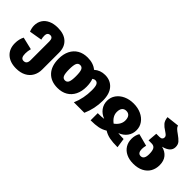

<svg xmlns="http://www.w3.org/2000/svg" viewBox="-5 -1550 2563 2563"><g transform="rotate(45 1276.5 -268.5)"><path d="M519 -329V-10Q519 58 489 112Q459 166 401 196.5Q343 227 262 227Q146 227 79 166Q12 105 12 -2Q12 -77 43 -137L220 -95Q207 -48 207 -2Q207 41 220 63Q233 85 262 85Q321 85 321 10V-344Q321 -412 272 -412Q246 -412 232.5 -396Q219 -380 219 -353Q219 -316 228 -284L46 -253Q26 -305 26 -349Q26 -410 55.5 -456.5Q85 -503 141 -528.5Q197 -554 273 -554Q390 -554 454.5 -494.5Q519 -435 519 -329Z M1386 -288Q1386 -140 1325 0H1127Q1184 -132 1184 -284Q1184 -355 1169 -383.5Q1154 -412 1124 -412Q1100 -412 1080 -396Q1101 -341 1101 -266Q1101 -179 1069 -114.5Q1037 -50 977.5 -15Q918 20 836 20Q712 20 641.5 -55Q571 -130 571 -268Q571 -355 603 -419.5Q635 -484 694.5 -519Q754 -554 836 -554Q944 -554 1011 -497Q1075 -554 1165 -554Q1265 -554 1325.5 -486Q1386 -418 1386 -288ZM901 -266Q901 -346 886.5 -379Q872 -412 836 -412Q800 -412 785.5 -378.5Q771 -345 771 -268Q771 -188 785.5 -155Q800 -122 836 -122Q872 -122 886.5 -155.5Q901 -189 901 -266Z M1704 -554Q1783 -554 1846.5 -525Q1910 -496 1946.5 -444.5Q1983 -393 1983 -328Q1983 -260 1944.5 -207.5Q1906 -155 1837 -129Q1892 -123 1943 -123L1963 12Q1871 12 1812.5 0.5Q1754 -11 1704 -42Q1654 -11 1597 0.5Q1540 12 1455 12V-123Q1534 -123 1570 -130Q1501 -156 1463 -208Q1425 -260 1425 -328Q1425 -393 1461.5 -444.5Q1498 -496 1561.5 -525Q1625 -554 1704 -554ZM1704 -174Q1785 -235 1785 -314Q1785 -363 1764 -389Q1743 -415 1704 -415Q1665 -415 1644 -389Q1623 -363 1623 -314Q1623 -235 1704 -174Z M2531 -216Q2531 -149 2501 -95.5Q2471 -42 2411 -11Q2351 20 2265 20Q2189 20 2132.5 -7.5Q2076 -35 2045.5 -84.5Q2015 -134 2015 -199Q2015 -266 2046 -318L2219 -272Q2209 -235 2209 -200Q2209 -163 2223 -142.5Q2237 -122 2265 -122Q2328 -122 2328 -222Q2328 -287 2310 -316.5Q2292 -346 2248 -346H2191L2202 -481H2262Q2289 -481 2302.5 -493Q2316 -505 2316 -525Q2316 -545 2302.5 -558Q2289 -571 2259 -591Q2213 -619 2185 -651.5Q2157 -684 2151 -744L2329 -764Q2335 -741 2354 -723Q2373 -705 2409 -680Q2459 -645 2485 -615.5Q2511 -586 2511 -539Q2511 -492 2478 -461Q2445 -430 2379 -413Q2450 -396 2490.5 -346.5Q2531 -297 2531 -216Z"/></g></svg>

Font: FiraGO Heavy
Style: Regular
Weight: 900
Designer: bBox Type
Foundry: bBox Type GmbH
Version: Version 1.001